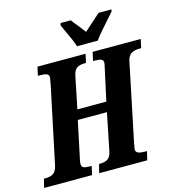

<svg xmlns="http://www.w3.org/2000/svg" viewBox="-151 -1042 1055 1153"><g transform="rotate(-15 376.0 -465.5)"><path d="M-7 -54H3Q33 -54 51.5 -65.5Q70 -77 78 -112L179 -591Q186 -628 186 -633Q186 -648 174 -654Q162 -660 128 -660H118L130 -714H429L417 -660H407Q378 -660 360 -648Q342 -636 335 -600L295 -404H475L517 -597Q524 -625 524 -633Q524 -648 512.5 -654Q501 -660 472 -660H461L473 -714H772L760 -660H750Q719 -660 698.5 -648Q678 -636 671 -600L571 -118Q565 -88 565 -83Q565 -68 577.5 -61Q590 -54 623 -54H634L621 0H322L336 -54H346Q373 -54 391 -66Q409 -78 416 -114L462 -342H281L233 -115Q228 -95 228 -83Q228 -66 239 -60Q250 -54 279 -54H290L278 0H-20ZM341 -889 328 -918 332 -931H395Q405 -916 429 -888Q436 -878 446 -866Q456 -854 466 -840L568 -931H648L645 -918L615 -884Q545 -807 520 -771H391Q380 -808 341 -889Z"/></g></svg>

Font: Noto Serif CondExtraBold
Style: Italic
Weight: 800
Width: 3
Italic angle: -12°
Designer: Monotype Design Team
Foundry: Monotype Imaging Inc.
Version: Version 1.001